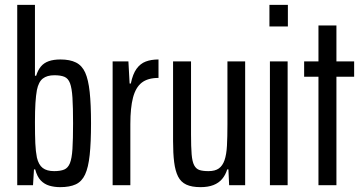

<svg xmlns="http://www.w3.org/2000/svg" viewBox="-20 -763 1496 791"><path d="M228 8Q204 8 183.5 2Q163 -4 148 -19.5Q133 -35 125 -65H120L116 0H51V-743H124V-451H129Q136 -474 148.5 -489Q161 -504 181 -511Q201 -518 229 -518Q268 -518 293 -505.5Q318 -493 331 -464Q344 -435 349.5 -384Q355 -333 355 -255Q355 -176 349.5 -124.5Q344 -73 330.5 -44Q317 -15 292 -3.5Q267 8 228 8ZM203 -58Q229 -58 244.5 -64.5Q260 -71 268 -90.5Q276 -110 278.5 -149.5Q281 -189 281 -255Q281 -321 278.5 -360.5Q276 -400 268.5 -420Q261 -440 245.5 -446.5Q230 -453 204 -453Q174 -453 156.5 -439.5Q139 -426 132 -392Q128 -370 126 -338.5Q124 -307 124 -260Q124 -206 125.5 -172.5Q127 -139 132 -114Q139 -84 156 -71Q173 -58 203 -58Z M444 0V-510H509L514 -419H519Q527 -458 542.5 -479.5Q558 -501 580.5 -509.5Q603 -518 633 -518V-442Q589 -442 564 -422.5Q539 -403 528 -361Q517 -319 517 -252V0Z M806 8Q770 8 747.5 -2.5Q725 -13 713.5 -36Q702 -59 697.5 -95Q693 -131 693 -182V-510H767V-209Q767 -158 769.5 -127.5Q772 -97 780 -82Q788 -67 802 -62.5Q816 -58 839 -58Q866 -58 881.5 -69Q897 -80 905 -103Q913 -126 915 -162.5Q917 -199 917 -250V-510H990V0H924L921 -65H916Q909 -42 895 -25.5Q881 -9 859 -0.5Q837 8 806 8Z M1090 -654V-743H1166V-654ZM1092 0V-510H1165V0Z M1292 0V-447H1233V-510H1292V-658H1366V-510H1439V-447H1366V0Z"/></svg>

Font: Saira ExtraCondensed Medium
Style: Regular
Weight: 500
Width: 2
Designer: Hector Gatti with collaboration of the Omnibus-Type team
Foundry: Omnibus-Type
Version: Version 1.101